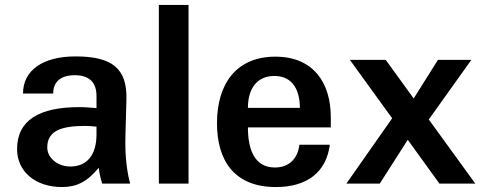

<svg xmlns="http://www.w3.org/2000/svg" viewBox="-20 -742 1954 776"><path d="M370 -199C370 -116 332 -69 264 -69C214 -69 171 -103 171 -146C171 -213 227 -233 323 -233C340 -233 354 -232 370 -230ZM49 -139C49 -49 123 14 230 14C290 14 332 -7 379 -64C382 -42 385 -25 393 0H506C496 -37 484 -102 487 -195L491 -340C494 -465 434 -514 285 -514C152 -514 73 -457 73 -364H195C195 -412 226 -438 282 -438C340 -438 370 -410 370 -354V-305C347 -307 325 -309 300 -309C140 -309 49 -257 49 -139Z M622 0H742V-722H622Z M857 -244C857 -93 927 14 1095 14C1222 14 1299 -47 1313 -157H1190C1184 -105 1152 -65 1091 -65C1004 -65 982 -146 982 -227H1317V-268C1317 -408 1246 -513 1093 -513C934 -513 857 -402 857 -244ZM982 -306C982 -383 1018 -435 1089 -435C1168 -435 1192 -370 1192 -306Z M1885 -500H1750L1652 -344L1539 -500H1394L1565 -264L1380 0H1515L1628 -177L1756 0H1901L1713 -259Z"/></svg>

Font: Perun SemiBold
Style: Regular
Weight: 600
Foundry: Copyright (c) Stefan Peev, Context Ltd, 2016
Version: Version 1.089